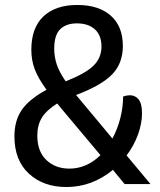

<svg xmlns="http://www.w3.org/2000/svg" viewBox="-20 -740 643 772"><path d="M481 0 434 -57Q350 12 247 12Q155 12 96.5 -41.5Q38 -95 38 -192Q38 -255 67.5 -298Q97 -341 167 -379Q133 -426 119.5 -462Q106 -498 106 -540Q106 -628 154.5 -674Q203 -720 291 -720Q377 -720 425.5 -677Q474 -634 474 -555Q474 -486 431.5 -441.5Q389 -397 286 -358L291 -352L432 -183Q453 -222 464 -266Q475 -310 475 -352Q490 -357 502 -357Q524 -357 537.5 -340Q551 -323 551 -285Q551 -244 535 -199.5Q519 -155 489 -115L585 0ZM198 -544Q198 -512 208 -481.5Q218 -451 244 -413Q323 -444 355.5 -475.5Q388 -507 388 -553Q388 -598 361.5 -622Q335 -646 289 -646Q246 -646 222 -622.5Q198 -599 198 -544ZM384 -116 233 -296 210 -324Q167 -297 148.5 -267Q130 -237 130 -195Q130 -131 166.5 -96.5Q203 -62 259 -62Q328 -62 384 -116Z"/></svg>

Font: Thasadith
Style: Bold
Weight: 700
Designer: Cadson Demak Co.,Ltd.
Foundry: Cadson Demak Co.,Ltd.
Version: Version 1.000; ttfautohint (v1.6)